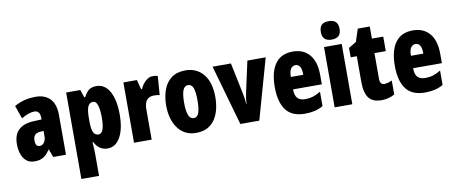

<svg xmlns="http://www.w3.org/2000/svg" viewBox="-81 -1186 4122 1734"><g transform="rotate(-10 1979.5 -319.0)"><path d="M266 -614Q349 -614 397 -564.5Q445 -515 445 -414V-51H328L301 -124H298Q271 -82 239.5 -61.5Q208 -41 156 -41Q109 -41 80 -67Q51 -93 38 -134Q25 -175 25 -220Q25 -309 72.5 -352.5Q120 -396 211 -400L283 -403V-417Q283 -485 230 -485Q183 -485 111 -444L69 -564Q110 -588 159.5 -601Q209 -614 266 -614ZM253 -296Q187 -293 187 -227Q187 -170 226 -170Q250 -170 266.5 -192Q283 -214 283 -249V-298Z M822 -614Q899 -614 942.5 -537Q986 -460 986 -326Q986 -193 943 -117Q900 -41 826 -41Q789 -41 759 -60Q729 -79 706 -122H701Q703 -85 704.5 -58.5Q706 -32 706 -16V189H544V-604H674L698 -533H706Q734 -584 759.5 -599Q785 -614 822 -614ZM768 -479Q735 -479 720.5 -446.5Q706 -414 706 -339V-307Q706 -241 720.5 -210.5Q735 -180 767 -180Q822 -180 822 -324Q822 -479 768 -479Z M1340 -614Q1350 -614 1360 -613Q1370 -612 1385 -608L1372 -434Q1353 -440 1322 -440Q1274 -440 1252.5 -411.5Q1231 -383 1231 -329V-51H1069V-604H1193L1216 -516H1224Q1234 -539 1250.5 -561.5Q1267 -584 1290 -599Q1313 -614 1340 -614Z M1864 -329Q1864 -276 1852.5 -224.5Q1841 -173 1815 -131.5Q1789 -90 1745.5 -65.5Q1702 -41 1638 -41Q1579 -41 1536.5 -65Q1494 -89 1466.5 -130Q1439 -171 1426 -222.5Q1413 -274 1413 -329Q1413 -409 1436 -473.5Q1459 -538 1509 -576Q1559 -614 1640 -614Q1741 -614 1802.5 -540Q1864 -466 1864 -329ZM1577 -327Q1577 -176 1639 -176Q1673 -176 1686.5 -214.5Q1700 -253 1700 -329Q1700 -405 1686.5 -442Q1673 -479 1639 -479Q1607 -479 1592 -442Q1577 -405 1577 -327Z M2044 -51 1887 -604H2055L2111 -335Q2117 -307 2121.5 -279.5Q2126 -252 2127 -221H2131Q2132 -247 2136 -275Q2140 -303 2147 -334L2206 -604H2374L2218 -51Z M2622 -613Q2721 -613 2776 -548Q2831 -483 2831 -361V-276H2567Q2567 -221 2590 -195.5Q2613 -170 2661 -170Q2699 -170 2732 -180Q2765 -190 2803 -213V-81Q2767 -60 2726 -50.5Q2685 -41 2637 -41Q2517 -41 2462.5 -114Q2408 -187 2408 -325Q2408 -464 2462 -538.5Q2516 -613 2622 -613ZM2626 -488Q2601 -488 2584 -466Q2567 -444 2567 -390H2681Q2681 -443 2666 -465.5Q2651 -488 2626 -488Z M2990 -827Q3035 -827 3055.5 -805.5Q3076 -784 3076 -742Q3076 -658 2990 -658Q2904 -658 2904 -742Q2904 -785 2924.5 -806Q2945 -827 2990 -827ZM3071 -604V-51H2909V-604Z M3388 -181Q3403 -181 3421 -186Q3439 -191 3459 -200V-72Q3432 -57 3402.5 -49Q3373 -41 3339 -41Q3257 -41 3221.5 -88.5Q3186 -136 3186 -233V-471H3130V-557L3200 -599L3238 -715H3348V-604H3452V-471H3348V-235Q3348 -181 3388 -181Z M3723 -613Q3822 -613 3877 -548Q3932 -483 3932 -361V-276H3668Q3668 -221 3691 -195.5Q3714 -170 3762 -170Q3800 -170 3833 -180Q3866 -190 3904 -213V-81Q3868 -60 3827 -50.5Q3786 -41 3738 -41Q3618 -41 3563.5 -114Q3509 -187 3509 -325Q3509 -464 3563 -538.5Q3617 -613 3723 -613ZM3727 -488Q3702 -488 3685 -466Q3668 -444 3668 -390H3782Q3782 -443 3767 -465.5Q3752 -488 3727 -488Z"/></g></svg>

Font: Noto Sans Tamil UI ExtraCondensed Black
Style: Regular
Weight: 900
Width: 2
Designer: Jelle Bosma - Monotype Design Team
Foundry: Monotype Imaging Inc.
Version: Version 2.004; ttfautohint (v1.8.4.7-5d5b)